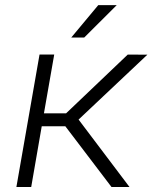

<svg xmlns="http://www.w3.org/2000/svg" viewBox="-20 -746 627 766"><path d="M240.7 -242.2H146.5L104.5 0H45.4L137.7 -528.3H196.3L155.3 -293.9H243.7L489.7 -528.3L567.9 -527.8L293.5 -269L496.6 0H424.8ZM372.1 -725.6H445.8L315.9 -596.2H264.2Z"/></svg>

Font: Roboto Mono Light
Style: Italic
Weight: 300
Designer: Google
Version: Version 2.000985; 2015; ttfautohint (v1.3)